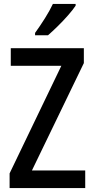

<svg xmlns="http://www.w3.org/2000/svg" viewBox="-20 -960 480 980"><path d="M415 0H29V-75L293 -624H35V-714H408V-638L143 -90H415ZM366 -931Q353 -911 328 -882.5Q303 -854 275 -826.5Q247 -799 225 -780H159V-792Q185 -828 209.5 -867Q234 -906 250 -940H366Z"/></svg>

Font: Noto Sans Lao UI Cond Med
Style: Regular
Weight: 500
Width: 3
Designer: Monotype Design Team
Foundry: Monotype Imaging Inc.
Version: Version 2.000; ttfautohint (v1.8.4.7-5d5b)